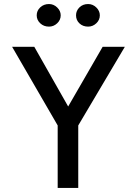

<svg xmlns="http://www.w3.org/2000/svg" viewBox="-20 -932 639 952"><path d="M223 -800Q197 -800 179.5 -816.5Q162 -833 162 -856Q162 -879 179.5 -895.5Q197 -912 223 -912Q246 -912 263.5 -895Q281 -878 281 -856Q281 -833 263.5 -816.5Q246 -800 223 -800ZM417 -800Q391 -800 374 -816Q357 -832 357 -856Q357 -879 374 -895.5Q391 -912 417 -912Q440 -912 457.5 -895Q475 -878 475 -856Q475 -833 457.5 -816.5Q440 -800 417 -800ZM599 -700 368 -310V0H266V-310L40 -700H150L318 -404L489 -700Z"/></svg>

Font: Simpel Medium
Style: Regular
Weight: 500
Designer: Janko Jovanovic
Version: Version 1.048;PS 001.048;hotconv 1.0.88;makeotf.lib2.5.64775